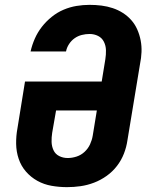

<svg xmlns="http://www.w3.org/2000/svg" viewBox="-20 -763 640 791"><path d="M256 8Q224 8 192.5 2.5Q161 -3 134 -18Q107 -33 87 -56Q67 -79 57 -108.5Q47 -138 46.5 -170.5Q46 -203 52 -235L83 -427H399L414 -519Q417 -538 416.5 -556.5Q416 -575 408 -591Q400 -607 384 -615Q368 -623 349 -623Q333 -623 317 -619Q301 -615 287.5 -605.5Q274 -596 264.5 -581.5Q255 -567 252 -551H106Q112 -578 123.5 -604Q135 -630 152.5 -652.5Q170 -675 193 -693.5Q216 -712 242 -723Q268 -734 295 -738.5Q322 -743 349 -743Q374 -743 398 -740Q422 -737 444.5 -729.5Q467 -722 486.5 -709.5Q506 -697 521 -680Q536 -663 545.5 -641.5Q555 -620 559.5 -596.5Q564 -573 563 -548.5Q562 -524 557 -500L505 -185Q501 -157 490.5 -130Q480 -103 462 -79.5Q444 -56 419.5 -38.5Q395 -21 367.5 -10.5Q340 0 312 4Q284 8 256 8ZM259 -112Q277 -112 295.5 -118Q314 -124 328.5 -137.5Q343 -151 351 -168.5Q359 -186 362 -204L379 -308H211L195 -216Q192 -197 192.5 -178.5Q193 -160 200.5 -144Q208 -128 224 -120Q240 -112 259 -112Z"/></svg>

Font: Iosevka Curly HvExObl
Style: Regular
Weight: 900
Width: 7
Italic angle: -9°
Monospace: yes
Designer: Belleve Invis
Foundry: Belleve Invis
Version: Version 11.1.0; ttfautohint (v1.8.3)